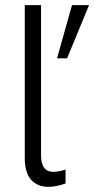

<svg xmlns="http://www.w3.org/2000/svg" viewBox="-20 -717 365 744"><path d="M76 -104V-697H139V-115Q139 -51 187 -51Q207 -51 234 -60V-6Q197 7 168 7Q125 7 100.5 -20.5Q76 -48 76 -104ZM259 -697H325L240 -491H201Z"/></svg>

Font: Hanken Grotesk Light
Style: Regular
Weight: 300
Designer: Alfredo Marco Pradil
Foundry: Hanken Design Co.
Version: Version 3.014